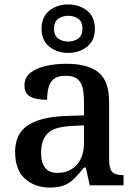

<svg xmlns="http://www.w3.org/2000/svg" viewBox="-20 -834 615 864"><path d="M204 10Q137 10 92.5 -29.5Q48 -69 48 -151Q48 -231 104.5 -269.5Q161 -308 275 -312L358 -315V-373Q358 -409 352.5 -435.5Q347 -462 329.5 -477.5Q312 -493 275 -493Q241 -493 223 -479Q205 -465 198.5 -440.5Q192 -416 192 -385Q142 -385 116 -399.5Q90 -414 90 -449Q90 -485 116 -506Q142 -527 185 -537Q228 -547 279 -547Q375 -547 423 -508.5Q471 -470 471 -375V-117Q471 -76 484.5 -61Q498 -46 532 -46H536V0H384L366 -80H358Q336 -53 316.5 -32.5Q297 -12 271 -1Q245 10 204 10ZM238 -56Q293 -56 325.5 -92.5Q358 -129 358 -191V-270L300 -267Q223 -263 194 -233.5Q165 -204 165 -146Q165 -56 238 -56ZM287 -596Q237 -596 202 -624Q167 -652 167 -705Q167 -758 202 -786Q237 -814 287 -814Q337 -814 372 -786Q407 -758 407 -705Q407 -652 372 -624Q337 -596 287 -596ZM287 -647Q313 -647 332 -660.5Q351 -674 351 -705Q351 -736 332 -749.5Q313 -763 287 -763Q261 -763 242 -749.5Q223 -736 223 -705Q223 -674 242 -660.5Q261 -647 287 -647Z"/></svg>

Font: Noto Serif Khojki Medium
Style: Regular
Weight: 500
Version: Version 2.003